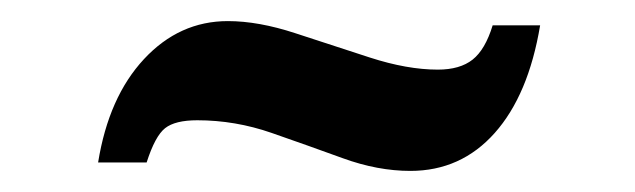

<svg xmlns="http://www.w3.org/2000/svg" viewBox="-20 -403 602 182"><path d="M119 -249H73Q83 -311 116.5 -347Q150 -383 196 -383Q225 -383 260 -371.5Q295 -360 330.5 -348.5Q366 -337 395 -337Q416 -337 428 -346.5Q440 -356 447 -379H492Q481 -313 449 -277Q417 -241 369 -241Q338 -241 305 -253Q272 -265 237.5 -277Q203 -289 167 -289Q146 -289 136.5 -281.5Q127 -274 119 -249Z"/></svg>

Font: Libre Baskerville
Style: Bold
Weight: 700
Designer: Pablo Impallari, Rodrigo Fuenzalida
Foundry: Pablo Impallari, Rodrigo Fuenzalida
Version: Version 1.051; ttfautohint (v1.8.4.7-5d5b)